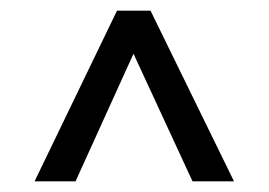

<svg xmlns="http://www.w3.org/2000/svg" viewBox="-20 -695 505 361"><path d="M200 -675H263L420 -354H342L231 -594L122 -354H45Z"/></svg>

Font: Gemunu Libre SemiBold
Style: Regular
Weight: 600
Designer: Puspanada Ekanayake, Sola Matas, Pathum Egodawatta, Kosala Senevirathne
Foundry: mooniak
Version: Version 1.100